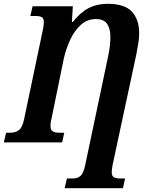

<svg xmlns="http://www.w3.org/2000/svg" viewBox="-41 -747 780 1007"><path d="M298 240 310 189H341Q366 189 381 176Q396 163 405 123L527 -456Q538 -509 538 -554Q538 -596 521 -621.5Q504 -647 462 -647Q415 -647 381 -615Q347 -583 325.5 -535Q304 -487 293 -437L228 -119Q225 -107 224.5 -99.5Q224 -92 224 -88Q223 -67 234 -59Q245 -51 270 -51H296L285 0H-21L-9 -51H14Q39 -51 57.5 -64Q76 -77 85 -120L182 -582Q189 -614 189 -630Q189 -651 178 -657Q167 -663 147 -663H118L130 -714H341L336 -632H341Q379 -681 423 -704Q467 -727 524 -727Q613 -727 651 -685.5Q689 -644 689 -572Q689 -548 684.5 -520.5Q680 -493 674 -462L549 121Q545 144 545 156Q545 177 557 183Q569 189 587 189H615L604 240Z"/></svg>

Font: Noto Serif Condensed
Style: Bold Italic
Weight: 700
Width: 3
Italic angle: -12°
Designer: Monotype Design Team
Foundry: Monotype Imaging Inc.
Version: Version 2.014